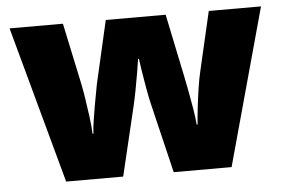

<svg xmlns="http://www.w3.org/2000/svg" viewBox="-44 -613 998 674"><g transform="rotate(-5 455.0 -276.5)"><path d="M484 -242Q478 -267 472 -300Q466 -333 461.5 -362.5Q457 -392 455 -407H452Q450 -392 445 -362Q440 -332 433.5 -298Q427 -264 420 -235L364 0H163L12 -553H200L245 -341Q250 -318 255 -285.5Q260 -253 264.5 -219.5Q269 -186 270 -159H273Q274 -179 278 -205Q282 -231 286.5 -257Q291 -283 295 -303Q299 -323 300 -330L351 -553H562L609 -327Q613 -308 618.5 -278.5Q624 -249 629.5 -217Q635 -185 637 -159H640Q642 -186 646 -220.5Q650 -255 655 -287.5Q660 -320 665 -341L714 -553H898L746 0H542Z"/></g></svg>

Font: Noto Sans Georgian Black
Style: Regular
Weight: 900
Designer: Monotype Design Team, Akaki Razmadze
Foundry: Google LLC
Version: Version 2.005; ttfautohint (v1.8.4.7-5d5b)